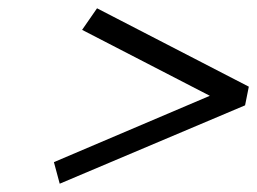

<svg xmlns="http://www.w3.org/2000/svg" viewBox="-20 -567 620 463"><path d="M580 -358 214 -547 178 -495 486 -336 110 -176 124 -124 571 -313Z"/></svg>

Font: LT Wave Light
Style: Italic
Weight: 300
Designer: Daniel Lyons
Version: Version 2.5 (Glyphs App)